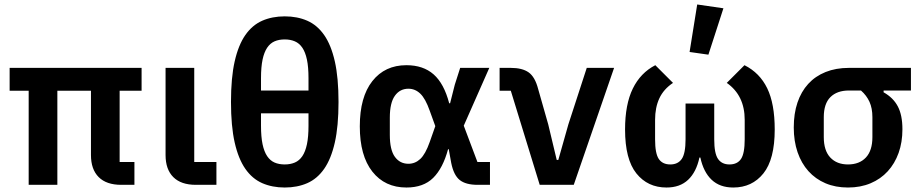

<svg xmlns="http://www.w3.org/2000/svg" viewBox="-20 -825 4109 857"><path d="M514 -102H580V0H521Q455 0 420.5 -34.5Q386 -69 386 -133V-420H236V0H108V-420H23V-522H612V-420H514Z M946 0H854Q788 0 753.5 -34.5Q719 -69 719 -133V-522H847V-102H946Z M1251 -752Q1307 -752 1351.5 -732.5Q1396 -713 1427 -668.5Q1458 -624 1474.5 -551Q1491 -478 1491 -370Q1491 -262 1474.5 -189Q1458 -116 1427 -71.5Q1396 -27 1351.5 -7.5Q1307 12 1251 12Q1195 12 1150.5 -7.5Q1106 -27 1075 -71.5Q1044 -116 1027.5 -189Q1011 -262 1011 -370Q1011 -478 1027.5 -551Q1044 -624 1075 -668.5Q1106 -713 1150.5 -732.5Q1195 -752 1251 -752ZM1145 -421H1357V-476Q1357 -526 1350 -559Q1343 -592 1329.5 -612Q1316 -632 1296 -640.5Q1276 -649 1251 -649Q1225 -649 1205.5 -640.5Q1186 -632 1172.5 -612Q1159 -592 1152 -559Q1145 -526 1145 -476ZM1251 -91Q1276 -91 1296 -99.5Q1316 -108 1329.5 -128Q1343 -148 1350 -181Q1357 -214 1357 -264V-319H1145V-264Q1145 -214 1152 -181Q1159 -148 1172.5 -128Q1186 -108 1205.5 -99.5Q1225 -91 1251 -91Z M2167 0H2112Q2059 0 2032 -21.5Q2005 -43 1994 -98L1983 -159H1980Q1957 -74 1913.5 -31Q1870 12 1794 12Q1698 12 1642 -59Q1586 -130 1586 -261Q1586 -392 1642 -463Q1698 -534 1794 -534Q1869 -534 1915.5 -493Q1962 -452 1985 -364H1989L2010 -447L2034 -522H2164L2050 -264L2111 -102H2167ZM1803 -94Q1833 -94 1856 -115.5Q1879 -137 1898 -191L1923 -262L1898 -331Q1879 -385 1856 -407Q1833 -429 1803 -429Q1765 -429 1742.5 -397.5Q1720 -366 1720 -300V-223Q1720 -156 1742.5 -125Q1765 -94 1803 -94Z M2389 0 2260 -420H2210V-522H2260Q2311 -522 2339.5 -502Q2368 -482 2382 -428L2427 -270L2465 -111H2472L2517 -270L2599 -522H2721L2541 0Z M3168 -203Q3168 -140 3185 -115.5Q3202 -91 3236 -91Q3271 -91 3287.5 -115.5Q3304 -140 3304 -203V-290Q3304 -399 3224 -455L3303 -534Q3371 -500 3404.5 -431Q3438 -362 3438 -247Q3438 -114 3387.5 -51Q3337 12 3253 12Q3193 12 3156.5 -22.5Q3120 -57 3106 -122H3102Q3088 -57 3051.5 -22.5Q3015 12 2955 12Q2871 12 2820.5 -51Q2770 -114 2770 -247Q2770 -359 2804.5 -429.5Q2839 -500 2905 -534L2984 -455Q2942 -427 2923 -386Q2904 -345 2904 -290V-203Q2904 -140 2920.5 -115.5Q2937 -91 2972 -91Q3006 -91 3023 -115.5Q3040 -140 3040 -203V-363H3168ZM3142 -581 3058 -593 3092 -805 3209 -788Z M3924 -421V-413Q3967 -389 3987.5 -350Q4008 -311 4008 -248Q4008 -190 3991 -142.5Q3974 -95 3942.5 -60.5Q3911 -26 3866 -7Q3821 12 3765 12Q3709 12 3664.5 -7Q3620 -26 3588.5 -61Q3557 -96 3540 -145.5Q3523 -195 3523 -256Q3523 -318 3539.5 -367Q3556 -416 3587.5 -450.5Q3619 -485 3665 -503.5Q3711 -522 3769 -522H4046V-421ZM3769 -421Q3716 -421 3686.5 -391.5Q3657 -362 3657 -302V-213Q3657 -153 3686 -122Q3715 -91 3765 -91Q3816 -91 3845 -122Q3874 -153 3874 -213V-302Q3874 -342 3861 -370.5Q3848 -399 3823 -421Z"/></svg>

Font: IBM Plex Sans SmBld
Style: Regular
Weight: 600
Designer: Mike Abbink, Paul van der Laan, Pieter van Rosmalen
Foundry: Bold Monday
Version: Version 3.005